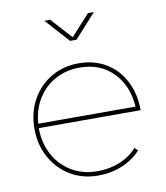

<svg xmlns="http://www.w3.org/2000/svg" viewBox="-82 -803 754 871"><g transform="rotate(-10 294.5 -367.0)"><path d="M483.9 -95.2 498 -81.1Q461.9 -42 410.9 -21Q359.9 0 300.8 0Q230 0 173.6 -33.4Q117.2 -66.9 84.5 -126Q51.8 -185.1 51.8 -258.8Q51.8 -333 84.5 -392.1Q117.2 -451.2 173.6 -484.1Q230 -517.1 300.8 -517.1Q371.6 -517.1 426.3 -484.1Q481 -451.2 511 -392.1Q541 -333 541 -258.8H71.8Q71.8 -189.9 101.3 -135.5Q130.9 -81.1 182.9 -50.5Q234.9 -20 300.8 -20Q356.9 -20 404.5 -39.6Q452.1 -59.1 483.9 -95.2ZM73.2 -278.8H521Q514.2 -377 455.1 -437Q396 -497.1 300.8 -497.1Q238.8 -497.1 188.5 -469.5Q138.2 -441.9 107.7 -392.3Q77.1 -342.8 73.2 -278.8ZM208 -733.9 294.9 -638.2 382.3 -733.9H409.2L310.1 -624H280.3L181.2 -733.9Z"/></g></svg>

Font: Montserrat
Style: Thin
Weight: 250
Designer: Julieta Ulanovsky
Foundry: Julieta Ulanovsky
Version: Version 1.000;PS 002.000;hotconv 1.0.70;makeotf.lib2.5.58329